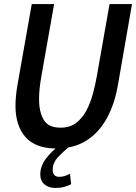

<svg xmlns="http://www.w3.org/2000/svg" viewBox="-20 -720 672 949"><path d="M259 14Q156 14 106.2 -42.2Q56.5 -98.5 56.5 -197.5Q56.5 -218.5 59 -245.5Q61.5 -272.5 66 -298L137 -700H247.5L184.5 -343Q178.5 -308.5 175.8 -282.2Q173 -256 173 -229Q173 -168.5 195.5 -128.8Q218 -89 279 -89Q325 -89 356 -112.2Q387 -135.5 407 -173.5Q427 -211.5 439 -256Q451 -300.5 458.5 -343L521.5 -700H632.5L562.5 -298Q546 -203.5 506.8 -133.2Q467.5 -63 405.8 -24.5Q344 14 259 14ZM279.5 -5 329.5 0Q296.5 25 268.5 54.8Q240.5 84.5 240.5 118.5Q240.5 154 273 154Q288 154 300.8 149.8Q313.5 145.5 326 138.5L331.5 190.5Q317 198 298 203.5Q279 209 253.5 209Q221 209 200 191.5Q179 174 179 141Q179.5 99 210.2 60Q241 21 279.5 -5Z"/></svg>

Font: Cabin Condensed SemiBold
Style: Italic
Weight: 600
Width: 3
Italic angle: -10°
Designer: Pablo Impallari
Foundry: Pablo Impallari. http://www.impallari.com Igino Marini. http://www.ikern.com
Version: Version 3.001; ttfautohint (v1.8.3)